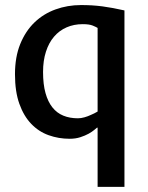

<svg xmlns="http://www.w3.org/2000/svg" viewBox="-20 -533 577 751"><path d="M38.6 -242.7Q38.6 -310.1 59.1 -360.6Q79.6 -411.1 114.7 -445.1Q149.9 -479 197 -496.1Q244.1 -513.2 296.9 -513.2Q319.3 -513.2 339.8 -512Q360.4 -510.7 380.6 -508.1Q400.9 -505.4 421.9 -501.5Q442.9 -497.6 466.8 -492.2V197.8H361.8V-33.7H359.4Q356.9 -31.7 348.6 -24.7Q340.3 -17.6 326.7 -10Q313 -2.4 294.2 3.7Q275.4 9.8 252.4 9.8Q209 9.8 170.2 -4.2Q131.3 -18.1 102.1 -48.6Q72.8 -79.1 55.7 -127Q38.6 -174.8 38.6 -242.7ZM148.4 -251.5Q148.4 -203.1 158 -168.9Q167.5 -134.8 185.1 -112.8Q202.6 -90.8 227.8 -80.6Q252.9 -70.3 284.7 -70.3Q296.9 -70.3 310.5 -74.2Q324.2 -78.1 335.4 -83.5Q348.6 -88.9 361.8 -96.7V-423.8Q356.4 -427.2 342.8 -432.9Q329.1 -438.5 303.7 -438.5Q269 -438.5 240.5 -426Q211.9 -413.6 191.4 -389.6Q170.9 -365.7 159.7 -330.8Q148.4 -295.9 148.4 -251.5Z"/></svg>

Font: Basic
Style: Regular
Weight: 400
Designer: Magnus Gaarde
Foundry: Magnus Gaarde
Version: Version 1.003; ttfautohint (v1.1) -l 6 -r 16 -G 0 -x 16 -D l